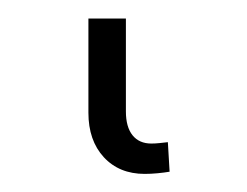

<svg xmlns="http://www.w3.org/2000/svg" viewBox="-20 30 270 210"><path d="M138.2 220.2Q110.4 220.2 93.5 201.9Q76.7 183.6 76.7 153.3V50.3H117.7V151.9Q117.7 168.9 125 178Q132.3 187 145.5 187Q149.9 187 154.5 186.5Q159.2 186 163.6 185.5L165.5 217.8Q159.7 218.8 152.3 219.5Q145 220.2 138.2 220.2Z"/></svg>

Font: Inter 20pt ExtraLight
Style: Regular
Weight: 250
Version: Version 4.001;git-66647c0bb